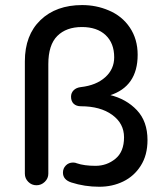

<svg xmlns="http://www.w3.org/2000/svg" viewBox="-20 -712 634 743"><path d="M255.9 -5.9Q223.6 -16.6 223.6 -43.9Q223.6 -60.5 234.9 -71.8Q246.1 -83 262.7 -83Q271.5 -83 277.3 -80.1Q305.7 -70.3 349.6 -70.3Q393.6 -70.3 426.8 -97.7Q460 -125 460 -180.7Q460 -234.4 414.1 -267.6Q368.2 -300.8 293 -300.8Q275.4 -300.8 265.1 -310.5Q254.9 -320.3 254.9 -337.9Q254.9 -352.5 265.1 -362.8Q275.4 -373 293 -375Q352.5 -381.8 387.2 -413.1Q421.9 -444.3 421.9 -490.2Q421.9 -544.9 388.7 -576.2Q355.5 -607.4 296.9 -607.4Q236.3 -607.4 201.7 -572.8Q167 -538.1 167 -463.9V-40Q167 -21.5 153.3 -8.3Q139.6 4.9 121.1 4.9Q102.5 4.9 89.4 -8.3Q76.2 -21.5 76.2 -40V-474.6Q76.2 -576.2 136.7 -634.3Q197.3 -692.4 297.9 -692.4Q352.5 -692.4 400.4 -671.9Q452.1 -650.4 482.4 -605.5Q512.7 -560.5 512.7 -500Q512.7 -377 404.3 -342.8V-344.7Q468.8 -329.1 509.8 -285.6Q550.8 -242.2 550.8 -169.9Q550.8 -111.3 524.4 -70.3Q499 -30.3 457 -9.8Q415 10.7 364.3 10.7Q307.6 10.7 255.9 -5.9Z"/></svg>

Font: jf-openhuninn-2.1
Style: Regular
Weight: 400
Designer: [Kosugi Maru]
Designed by MOTOYA      

[Varela Round]
Joe Prince (Latin component); Avraham Cornfeld (Hebrew component)
Foundry: justfont Co., Ltd.
Version: 2.1